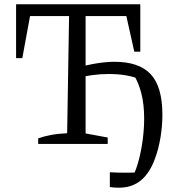

<svg xmlns="http://www.w3.org/2000/svg" viewBox="-20 -671 841 895"><path d="M158 0V-26Q182 -35 216 -41.5Q250 -48 293 -50L302 -596H120L84 -400H55V-651H634V-430H606L569 -596H379V-49L482 -30V0ZM534 204Q514 204 492 201V132Q510 133 528 133.5Q546 134 564 134Q583 134 601.5 133.5Q620 133 638 132L601 148Q616 117 627.5 73Q639 29 645.5 -21.5Q652 -72 652 -119Q652 -185 638.5 -237Q625 -289 603 -322L632 -302Q601 -314 566 -320Q531 -326 487 -326Q448 -326 411 -321Q374 -316 338 -307V-355Q388 -369 432.5 -376Q477 -383 514 -383Q629 -383 683 -324.5Q737 -266 737 -136Q737 -83 728 -29.5Q719 24 703 67Q678 136 636.5 170Q595 204 534 204Z"/></svg>

Font: Piazzolla 24pt
Style: Regular
Weight: 400
Designer: Juan Pablo del Peral
Foundry: Huerta Tipografica
Version: Version 2.005